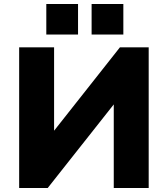

<svg xmlns="http://www.w3.org/2000/svg" viewBox="-20 -942 841 962"><path d="M76 0V-705H251V-277H243L581 -705H725V0H550V-429H558L219 0ZM439 -769V-922H598V-769ZM212 -769V-922H371V-769Z"/></svg>

Font: Nunito Sans 9pt Black
Style: Regular
Weight: 900
Version: Version 3.101;gftools[0.9.27]